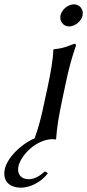

<svg xmlns="http://www.w3.org/2000/svg" viewBox="-75 -641 402 886"><path d="M22 225C57 225 112 205 146 158L132 150C109 171 85 186 56 186C20 186 3 159 10 127C21 77 88 4 166 1C177 2 181 3 181 3L184 0C188 -57 196 -104 212 -180L227 -251C243 -326 254 -368 275 -429C277 -436 274 -439 268 -439C241 -429 215 -417 174 -414L171 -411C170 -368 160 -310 144 -235L132 -180C117 -106 104 -56 85 -3C14 29 -42 90 -53 140C-64 194 -32 225 22 225ZM204 -570C199 -543 217 -519 244 -519C271 -519 301 -543 306 -570C312 -597 293 -621 266 -621C239 -621 210 -597 204 -570Z"/></svg>

Font: Libertinus Sans
Style: Italic
Weight: 400
Italic angle: -12°
Designer: Philipp H. Poll, Khaled Hosny
Foundry: Caleb Maclennan
Version: Version 7.050;RELEASE